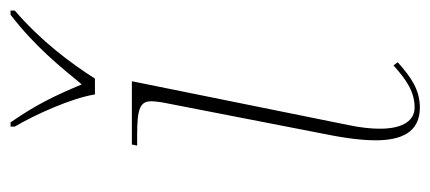

<svg xmlns="http://www.w3.org/2000/svg" viewBox="-246 -560 816 364"><g transform="rotate(-90 162.0 -378.0)"><path d="M165 -606H195C225 -653 266 -708 324 -758V-766H316C255 -719 217 -671 184 -631C163 -681 146 -717 112 -766H104V-758C127 -719 158 -650 165 -606ZM140 10C174 10 198 -7 226 -32L220 -40C192 -15 170 0 140 0C118 0 100 -18 100 -66C100 -83 102 -102 107 -126L190 -536H70L68 -526H89C139 -526 152 -520 152 -499C152 -493 151 -487 150 -479L92 -181C85 -147 78 -108 78 -74C78 -27 92 10 140 10Z"/></g></svg>

Font: Noto Serif Display Thin
Style: Italic
Weight: 100
Italic angle: -12°
Designer: Monotype Design Team
Foundry: Monotype Imaging Inc.
Version: Version 2.009